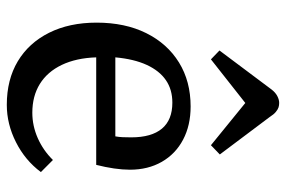

<svg xmlns="http://www.w3.org/2000/svg" viewBox="-157 -662 833 559"><g transform="rotate(90 259.5 -382.5)"><path d="M285.2 14.2Q211.9 14.2 158.4 -17.8Q105 -49.8 75.4 -108.9Q45.9 -168 45.9 -247.1Q45.9 -330.1 76.4 -391.6Q106.9 -453.1 161.9 -487.1Q216.8 -521 290 -521Q345.2 -521 386.7 -499Q428.2 -477.1 451.2 -437Q474.1 -397 474.1 -344.2Q474.1 -323.2 470.5 -298.1Q466.8 -272.9 460 -246.1H147Q148.9 -188 168.9 -146Q189 -104 224.4 -82Q259.8 -60.1 308.1 -60.1Q346.2 -60.1 382.1 -75.9Q418 -91.8 445.8 -120.1L481 -85Q446.8 -39.1 394 -12.5Q341.3 14.2 285.2 14.2ZM147 -301.8H377Q378.9 -311.5 379.4 -323.2Q379.9 -335 379.9 -348.1Q379.9 -407.2 354.5 -437.5Q329.1 -467.8 278.8 -467.8Q240.7 -467.8 213.4 -449Q186 -430.2 168.9 -393.1Q151.9 -356 147 -301.8ZM152.8 -580.1 127 -605 240.7 -756.8Q249.5 -768.1 259.8 -773.4Q270 -778.8 279.8 -778.8Q286.6 -778.8 292.7 -776.9Q298.8 -774.9 305.9 -769Q313 -763.2 320.8 -751L429.7 -606L402.8 -580.1L279.8 -680.2Z"/></g></svg>

Font: Literata
Style: Regular
Weight: 400
Designer: Latin by Veronika Burian and Jose Scaglione. Greek by Irene Vlachou. Cyrillic by Vera Evstafieva.
Foundry: TypeTogether
Version: Version 3.002